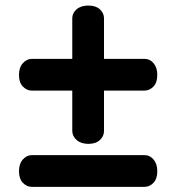

<svg xmlns="http://www.w3.org/2000/svg" viewBox="-20 -694 650 708"><path d="M50 -417.5Q50 -445 64.2 -461Q78.5 -477 98 -477H513Q532.5 -477 546.2 -461Q560 -445 560 -417.5Q560 -390 546 -375Q532 -360 513 -360H97Q78.5 -360 64.2 -375Q50 -390 50 -417.5ZM306 -163.5Q278.5 -163.5 262.5 -177.8Q246.5 -192 246.5 -211.5V-626.5Q246.5 -646 262.5 -659.8Q278.5 -673.5 306 -673.5Q333.5 -673.5 348.5 -659.5Q363.5 -645.5 363.5 -626.5V-210.5Q363.5 -192 348.5 -177.8Q333.5 -163.5 306 -163.5ZM50 -62.5Q50 -90 64.2 -106Q78.5 -122 98 -122H513Q532.5 -122 546.2 -106Q560 -90 560 -62.5Q560 -35 546 -20Q532 -5 513 -5H97Q78.5 -5 64.2 -20Q50 -35 50 -62.5Z"/></svg>

Font: Fraunces 9pt S100 Black
Style: Regular
Weight: 900
Version: Version 1.000; ttfautohint (v1.8.3)